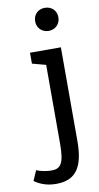

<svg xmlns="http://www.w3.org/2000/svg" viewBox="-192 -771 539 1041"><g transform="rotate(-10 77.5 -250.5)"><path d="M183 -500H13V-440L88 -420V15C88 125 67 149 17 149C-8 149 -41 143 -65 133L-89 188C-53 214 -13 225 31 225C146 225 183 149 183 15ZM134 -599C171 -599 198 -626 198 -663C198 -700 171 -726 134 -726C97 -726 70 -700 70 -663C70 -626 97 -599 134 -599Z"/></g></svg>

Font: Hermeneus One
Style: Regular
Weight: 400
Designer: Rodrigo Fuenzalida, Pablo Impallari
Foundry: Pablo Impallari, Rodrigo Fuenzalida
Version: Version 1.002